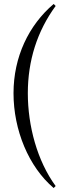

<svg xmlns="http://www.w3.org/2000/svg" viewBox="-20 -731 337 966"><path d="M48 -262C48 -77 124 108 250 215L260 205C167 78 120 -98 120 -262C120 -426 167 -574 260 -701L250 -711C124 -604 48 -444 48 -262Z"/></svg>

Font: Almendra
Style: Regular
Weight: 400
Designer: Ana Sanfelippo
Foundry: Ana Sanfelippo
Version: Version 1.003